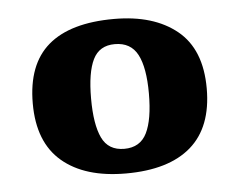

<svg xmlns="http://www.w3.org/2000/svg" viewBox="-36 -760 523 420"><g transform="rotate(-5 226.0 -549.5)"><path d="M225 -380Q135 -380 85 -422.5Q35 -465 35 -550Q35 -636 83.5 -677.5Q132 -719 228 -719Q315 -719 366 -677.5Q417 -636 417 -550Q417 -465 368 -422.5Q319 -380 225 -380ZM226 -434Q261 -434 275.5 -463.5Q290 -493 290 -550Q290 -607 275 -635.5Q260 -664 225 -664Q191 -664 177 -635.5Q163 -607 163 -550Q163 -493 177 -463.5Q191 -434 226 -434Z"/></g></svg>

Font: Noto Serif Tibetan ExtraBold
Style: Regular
Weight: 800
Version: Version 2.103